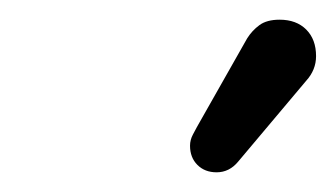

<svg xmlns="http://www.w3.org/2000/svg" viewBox="-20 -742 341 195"><path d="M200 -567Q188 -567 180.5 -574.5Q173 -582 173 -594Q173 -600 176 -605.5Q179 -611 180 -613L231 -703Q236 -711 243.5 -716.5Q251 -722 264 -722Q281 -722 291 -712Q301 -702 301 -685Q301 -671 291 -660L222 -578Q213 -567 200 -567Z"/></svg>

Font: Varela Round
Style: Regular
Weight: 400
Designer: Joe Prince, Avraham Cornfeld
Foundry: Joe Prince, Avraham Cornfeld
Version: Version 3.010; ttfautohint (v1.8.4.7-5d5b)